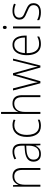

<svg xmlns="http://www.w3.org/2000/svg" viewBox="1430 -2230 810 3711"><g transform="rotate(-90 1835.5 -375.0)"><path d="M285 -539Q362 -539 403 -495Q444 -451 444 -356V0H406V-351Q406 -431 373.5 -468Q341 -505 282 -505Q208 -505 164 -454Q120 -403 120 -300V0H82V-529H112L117 -426H120Q136 -470 176 -504.5Q216 -539 285 -539Z M760 -539Q838 -539 875.5 -495.5Q913 -452 913 -355V0H883L877 -94H875Q856 -52 818.5 -21Q781 10 712 10Q639 10 602.5 -30Q566 -70 566 -133Q566 -212 624 -252.5Q682 -293 789 -300L875 -306V-349Q875 -434 846.5 -469.5Q818 -505 758 -505Q726 -505 693 -496Q660 -487 624 -468L611 -501Q645 -518 682.5 -528.5Q720 -539 760 -539ZM792 -269Q702 -263 653.5 -230.5Q605 -198 605 -133Q605 -80 634.5 -51.5Q664 -23 717 -23Q797 -23 835.5 -76.5Q874 -130 875 -219V-274Z M1259 10Q1150 10 1097 -63.5Q1044 -137 1044 -260Q1044 -391 1105 -465Q1166 -539 1272 -539Q1332 -539 1380 -516L1370 -483Q1346 -494 1321 -499Q1296 -504 1272 -504Q1183 -504 1133 -439.5Q1083 -375 1083 -261Q1083 -192 1101.5 -139Q1120 -86 1159.5 -55.5Q1199 -25 1261 -25Q1292 -25 1321.5 -31.5Q1351 -38 1377 -49V-14Q1354 -3 1324 3.5Q1294 10 1259 10Z M1527 -504Q1527 -481 1526.5 -464.5Q1526 -448 1524 -428H1527Q1543 -472 1583 -505.5Q1623 -539 1692 -539Q1769 -539 1810 -493.5Q1851 -448 1851 -354V0H1813V-349Q1813 -432 1780 -468.5Q1747 -505 1689 -505Q1616 -505 1571.5 -454Q1527 -403 1527 -296V0H1489V-760H1527Z M2281 -373Q2266 -427 2255 -474H2253Q2248 -449 2241.5 -424Q2235 -399 2228 -373L2121 0H2081L1942 -529H1982L2073 -177Q2083 -137 2089.5 -108.5Q2096 -80 2101 -54H2104Q2108 -77 2115 -107Q2122 -137 2134 -176L2236 -529H2275L2374 -175Q2383 -141 2390.5 -111Q2398 -81 2403 -54H2406Q2410 -83 2415.5 -108Q2421 -133 2431 -171L2520 -529H2557L2424 0H2385Z M2825 -539Q2888 -539 2927 -506.5Q2966 -474 2984.5 -419Q3003 -364 3003 -297V-265H2663Q2662 -149 2707.5 -87Q2753 -25 2841 -25Q2881 -25 2913 -33Q2945 -41 2984 -61V-23Q2951 -7 2916.5 1.5Q2882 10 2840 10Q2766 10 2718 -24Q2670 -58 2647 -119Q2624 -180 2624 -262Q2624 -341 2646.5 -404Q2669 -467 2713.5 -503Q2758 -539 2825 -539ZM2825 -505Q2756 -505 2713.5 -453Q2671 -401 2664 -299H2965Q2966 -358 2951 -405Q2936 -452 2905 -478.5Q2874 -505 2825 -505Z M3160 -725Q3178 -725 3184.5 -714.5Q3191 -704 3191 -688Q3191 -672 3184 -661.5Q3177 -651 3160 -651Q3144 -651 3137 -661.5Q3130 -672 3130 -688Q3130 -704 3137 -714.5Q3144 -725 3160 -725ZM3179 -529V0H3141V-529Z M3629 -133Q3629 -67 3584.5 -28.5Q3540 10 3452 10Q3404 10 3365 0Q3326 -10 3301 -23V-64Q3333 -46 3372 -35.5Q3411 -25 3452 -25Q3525 -25 3558 -53.5Q3591 -82 3591 -133Q3591 -167 3574.5 -188Q3558 -209 3528.5 -224.5Q3499 -240 3460 -256Q3417 -273 3383.5 -290.5Q3350 -308 3330.5 -335Q3311 -362 3311 -407Q3311 -467 3355.5 -503Q3400 -539 3479 -539Q3520 -539 3556 -531Q3592 -523 3620 -509L3605 -476Q3580 -489 3546 -497Q3512 -505 3478 -505Q3418 -505 3383.5 -480Q3349 -455 3349 -407Q3349 -374 3364.5 -353.5Q3380 -333 3409 -319Q3438 -305 3477 -289Q3518 -271 3552.5 -253.5Q3587 -236 3608 -208Q3629 -180 3629 -133Z"/></g></svg>

Font: Noto Sans Arabic SemCond ExtLt
Style: Regular
Weight: 200
Width: 4
Designer: Monotype Design Team, Nadine Chahine, Nizar Qandah and Khaled Hosny
Foundry: Monotype Imaging Inc.
Version: Version 2.012; ttfautohint (v1.8.4.7-5d5b)